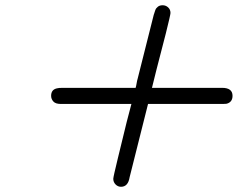

<svg xmlns="http://www.w3.org/2000/svg" viewBox="-20 -675 940 739"><path d="M176.8 -306.2Q176.8 -330.1 199.2 -335Q206.1 -336.9 221.2 -336.9H502Q503.9 -342.8 505.9 -354.5Q507.8 -366.2 509.8 -372.1L571.8 -618.2L573.2 -622.1Q574.2 -626 575.2 -628.4Q576.2 -630.9 577.6 -635.5Q579.1 -640.1 581.5 -643.1Q584 -646 587.4 -648.9Q590.8 -651.9 595.5 -653.3Q600.1 -654.8 606 -654.8Q618.2 -654.8 627.2 -646.5Q636.2 -638.2 636.2 -625Q636.2 -618.2 618.2 -546.1Q600.1 -474.1 582 -405.8L564.9 -336.9H835Q875 -336.9 875 -306.2Q875 -282.2 853 -275.9Q850.1 -274.9 831.1 -274.9H549.8L479 6.8Q473.1 43.9 445.8 43.9Q433.6 43.9 424.8 34.9Q416 25.9 416 13.2Q416 6.3 433.6 -65.9Q451.2 -138.2 467.8 -206.1L485.8 -274.9H213.9Q193.8 -274.9 185.3 -284.4Q176.8 -293.9 176.8 -306.2Z"/></svg>

Font: CMU Typewriter Text Variable Width
Style: Italic
Weight: 500
Italic angle: -14.04°
Version: Version 0.7.0